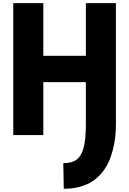

<svg xmlns="http://www.w3.org/2000/svg" viewBox="-20 -845 807 1201"><path d="M63 0V-825.2H251V-496.1H517.1V-825.2H705.1V-69.8Q705.1 -26.4 700.7 13.2Q696.3 52.7 685.5 94.2Q674.8 135.7 658.4 170.7Q642.1 205.6 616.5 236.6Q590.8 267.6 557.9 289.3Q524.9 311 479.2 323.5Q433.6 335.9 378.9 335.9L376 175.8Q429.7 175.8 459.7 153.1Q489.7 130.4 503.4 77.6Q517.1 24.9 517.1 -69.8V-331.1H251V0Z"/></svg>

Font: Hussar Preview
Style: Bold
Weight: 700
Foundry: Cannot Into Space Fonts, PlusOne Fonts
Version: Version 2.29RC2 "Millennial"